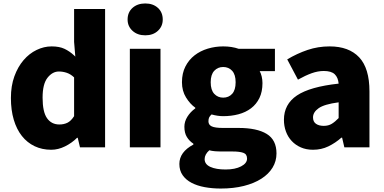

<svg xmlns="http://www.w3.org/2000/svg" viewBox="-20 -851 2219 1109"><path d="M276 14Q223 14 180 -6.5Q137 -27 106.5 -65.5Q76 -104 59.5 -159.5Q43 -215 43 -285Q43 -355 63 -410Q83 -465 116 -503.5Q149 -542 191.5 -562.5Q234 -583 278 -583Q323 -583 352.5 -569Q382 -555 408 -531Q410 -529 411.5 -527.5Q413 -526 415 -524L408 -609V-799H587V0H442L429 -55H425Q395 -25 355.5 -5.5Q316 14 276 14ZM226 -287Q226 -205 251.5 -168.5Q277 -132 323 -132Q349 -132 369.5 -142Q390 -152 408 -180V-404Q388 -423 365.5 -430.5Q343 -438 320 -438Q283 -438 254.5 -402Q226 -366 226 -287Z M730 -569H907V0H730ZM819 -647Q774 -647 745.5 -673Q717 -699 717 -738Q717 -780 745.5 -805.5Q774 -831 819 -831Q864 -831 892 -805.5Q920 -780 920 -738Q920 -699 892 -673Q864 -647 819 -647Z M1255 238Q1206 238 1162.5 230Q1119 222 1086.5 205Q1054 188 1035 161Q1016 134 1016 96Q1016 27 1097 -16V-21Q1074 -36 1059.5 -59.5Q1045 -83 1045 -119Q1045 -149 1062.5 -177Q1080 -205 1108 -225V-229Q1078 -250 1054.5 -288Q1031 -326 1031 -376Q1031 -428 1051 -467Q1071 -506 1104 -531.5Q1137 -557 1180 -570Q1223 -583 1269 -583Q1319 -583 1359 -569H1568V-440H1480Q1487 -428 1491.5 -409.5Q1496 -391 1496 -371Q1496 -321 1478.5 -285Q1461 -249 1430 -225.5Q1399 -202 1357.5 -191Q1316 -180 1269 -180Q1238 -180 1202 -190Q1192 -181 1188 -172.5Q1184 -164 1184 -150Q1184 -130 1203 -121Q1222 -112 1268 -112H1358Q1464 -112 1520.5 -77.5Q1577 -43 1577 35Q1577 80 1554.5 117Q1532 154 1490 181Q1448 208 1388.5 223Q1329 238 1255 238ZM1269 -287Q1301 -287 1321 -309Q1341 -331 1341 -376Q1341 -420 1321 -442Q1301 -464 1269 -464Q1238 -464 1217.5 -442Q1197 -420 1197 -376Q1197 -331 1217.5 -309Q1238 -287 1269 -287ZM1283 128Q1338 128 1372.5 110Q1407 92 1407 65Q1407 39 1385 31.5Q1363 24 1324 24H1270Q1239 24 1221 22.5Q1203 21 1189 17Q1162 41 1162 68Q1162 98 1195 113Q1228 128 1283 128Z M1788 14Q1749 14 1718 0.5Q1687 -13 1665 -36.5Q1643 -60 1631.5 -91.5Q1620 -123 1620 -159Q1620 -249 1695 -299.5Q1770 -350 1936 -368Q1933 -403 1913.5 -422Q1894 -441 1850 -441Q1816 -441 1780 -428Q1744 -415 1701 -391L1639 -508Q1696 -542 1756.5 -562.5Q1817 -583 1884 -583Q1995 -583 2054.5 -520Q2114 -457 2114 -323V0H1969L1956 -56H1952Q1917 -25 1876.5 -5.5Q1836 14 1788 14ZM1850 -124Q1877 -124 1896.5 -136Q1916 -148 1936 -169V-260Q1853 -249 1820.5 -226Q1788 -203 1788 -173Q1788 -148 1805 -136Q1822 -124 1850 -124Z"/></svg>

Font: Kinto Sans Black
Style: Regular
Weight: 900
Designer: Authors: Ryoko NISHIZUKA  (kana & ideographs); Paul D. Hunt (Latin, Greek & Cyrillic); Wenlong ZHANG  (bopomofo); Sandol
Foundry: Adobe Systems Incorporated, ookami Inc.
Version: Version 0.001